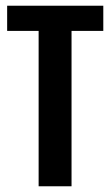

<svg xmlns="http://www.w3.org/2000/svg" viewBox="-20 -651 386 671"><path d="M341 -631V-543H230V0H115V-543H5V-631Z"/></svg>

Font: Teko Medium
Style: Regular
Weight: 500
Designer: Manushi Parikh, Jonny Pinhorn
Foundry: Indian Type Foundry
Version: Version 1.106;PS 1.0;hotconv 1.0.78;makeotf.lib2.5.61930; tt